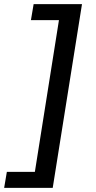

<svg xmlns="http://www.w3.org/2000/svg" viewBox="-78 -725 462 925"><path d="M-58 180 -45 103H90L206 -628H71L84 -705H317L176 180Z"/></svg>

Font: Nunito Sans 10pt SemiExpanded Medium
Style: Italic
Weight: 500
Width: 6
Italic angle: -9°
Designer: Vernon Adams
Foundry: Vernon Adams
Version: Version 3.101;gftools[0.9.27]